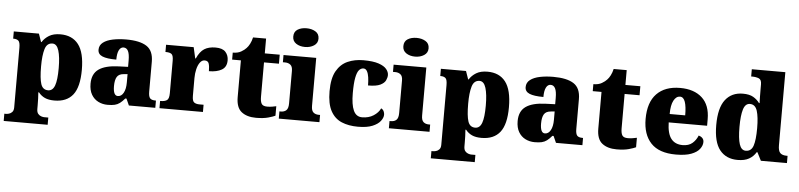

<svg xmlns="http://www.w3.org/2000/svg" viewBox="-53 -1085 6720 1614"><g transform="rotate(5 3307.5 -278.0)"><path d="M9 221V160H24Q33 160 48 156Q63 152 75 139Q87 126 87 100V-403Q87 -450 72.5 -462.5Q58 -475 33 -475H28V-536H240L264 -467H268Q289 -501 326 -523.5Q363 -546 421 -546Q521 -546 573.5 -478Q626 -410 626 -264Q626 -119 574 -53Q522 13 418 13Q369 13 337.5 -1.5Q306 -16 284 -44H278Q280 -19 281 8.5Q282 36 282 66V96Q282 124 294 137.5Q306 151 321 155.5Q336 160 344 160H380V221ZM358 -68Q397 -68 414 -114.5Q431 -161 431 -261Q431 -356 414.5 -409.5Q398 -463 361 -463Q314 -463 298 -409.5Q282 -356 282 -264Q282 -161 297.5 -114.5Q313 -68 358 -68Z M867 10Q824 10 788 -8Q752 -26 730.5 -62.5Q709 -99 709 -155Q709 -238 764 -277Q819 -316 930 -320L1011 -323V-375Q1011 -431 998 -456.5Q985 -482 959 -482Q935 -482 921 -455Q907 -428 907 -375Q828 -375 789.5 -391Q751 -407 751 -445Q751 -483 781.5 -506.5Q812 -530 863.5 -540.5Q915 -551 976 -551Q1091 -551 1148.5 -513.5Q1206 -476 1206 -383V-131Q1206 -91 1218.5 -76Q1231 -61 1265 -61H1269V0H1046L1021 -56H1011Q989 -30 969.5 -15.5Q950 -1 926.5 4.5Q903 10 867 10ZM946 -71Q976 -71 994 -103.5Q1012 -136 1012 -191V-262L981 -259Q939 -256 923 -229.5Q907 -203 907 -152Q907 -71 946 -71Z M1304 0V-61H1309Q1343 -61 1361.5 -73.5Q1380 -86 1380 -133V-407Q1380 -451 1365 -463Q1350 -475 1317 -475H1313V-536H1546L1567 -443H1572Q1598 -502 1635 -525.5Q1672 -549 1730 -549Q1789 -549 1814.5 -520.5Q1840 -492 1840 -450Q1840 -394 1799 -370Q1758 -346 1691 -346Q1691 -387 1683.5 -410Q1676 -433 1648 -433Q1625 -433 1608.5 -410.5Q1592 -388 1583.5 -352.5Q1575 -317 1575 -278V-128Q1575 -84 1591.5 -72.5Q1608 -61 1636 -61H1671V0Z M2119 10Q2042 10 1996.5 -26Q1951 -62 1951 -150V-460H1877V-519Q1920 -519 1948 -535.5Q1976 -552 1990 -568Q2004 -582 2016.5 -606Q2029 -630 2036 -661H2146V-536H2272V-460H2146V-170Q2146 -130 2157.5 -111Q2169 -92 2205 -92Q2225 -92 2245 -95Q2265 -98 2281 -102V-22Q2263 -13 2222 -1.5Q2181 10 2119 10Z M2478 -619Q2433 -619 2402.5 -639.5Q2372 -660 2372 -698Q2372 -739 2402.5 -758Q2433 -777 2478 -777Q2521 -777 2553 -758Q2585 -739 2585 -698Q2585 -660 2553 -639.5Q2521 -619 2478 -619ZM2311 0V-61H2323Q2352 -61 2369 -77Q2386 -93 2386 -135V-409Q2386 -446 2368 -460.5Q2350 -475 2323 -475H2304V-536H2580V-131Q2580 -91 2597.5 -76Q2615 -61 2643 -61H2654V0Z M2979 10Q2900 10 2841 -15Q2782 -40 2749 -100.5Q2716 -161 2716 -267Q2716 -376 2751 -437.5Q2786 -499 2845 -525Q2904 -551 2977 -551Q3059 -551 3106 -535Q3153 -519 3173 -494.5Q3193 -470 3193 -444Q3193 -424 3182 -400Q3171 -376 3137 -359.5Q3103 -343 3034 -343Q3034 -380 3029.5 -411.5Q3025 -443 3014 -462.5Q3003 -482 2984 -482Q2962 -482 2946 -463Q2930 -444 2921 -397.5Q2912 -351 2912 -268Q2912 -171 2934.5 -121.5Q2957 -72 3007 -72Q3063 -72 3103.5 -98Q3144 -124 3161 -161Q3177 -153 3183.5 -138.5Q3190 -124 3190 -110Q3190 -84 3168.5 -56Q3147 -28 3101 -9Q3055 10 2979 10Z M3407 -619Q3362 -619 3331.5 -639.5Q3301 -660 3301 -698Q3301 -739 3331.5 -758Q3362 -777 3407 -777Q3450 -777 3482 -758Q3514 -739 3514 -698Q3514 -660 3482 -639.5Q3450 -619 3407 -619ZM3240 0V-61H3252Q3281 -61 3298 -77Q3315 -93 3315 -135V-409Q3315 -446 3297 -460.5Q3279 -475 3252 -475H3233V-536H3509V-131Q3509 -91 3526.5 -76Q3544 -61 3572 -61H3583V0Z M3613 221V160H3628Q3637 160 3652 156Q3667 152 3679 139Q3691 126 3691 100V-403Q3691 -450 3676.5 -462.5Q3662 -475 3637 -475H3632V-536H3844L3868 -467H3872Q3893 -501 3930 -523.5Q3967 -546 4025 -546Q4125 -546 4177.5 -478Q4230 -410 4230 -264Q4230 -119 4178 -53Q4126 13 4022 13Q3973 13 3941.5 -1.5Q3910 -16 3888 -44H3882Q3884 -19 3885 8.5Q3886 36 3886 66V96Q3886 124 3898 137.5Q3910 151 3925 155.5Q3940 160 3948 160H3984V221ZM3962 -68Q4001 -68 4018 -114.5Q4035 -161 4035 -261Q4035 -356 4018.5 -409.5Q4002 -463 3965 -463Q3918 -463 3902 -409.5Q3886 -356 3886 -264Q3886 -161 3901.5 -114.5Q3917 -68 3962 -68Z M4471 10Q4428 10 4392 -8Q4356 -26 4334.5 -62.5Q4313 -99 4313 -155Q4313 -238 4368 -277Q4423 -316 4534 -320L4615 -323V-375Q4615 -431 4602 -456.5Q4589 -482 4563 -482Q4539 -482 4525 -455Q4511 -428 4511 -375Q4432 -375 4393.5 -391Q4355 -407 4355 -445Q4355 -483 4385.5 -506.5Q4416 -530 4467.5 -540.5Q4519 -551 4580 -551Q4695 -551 4752.5 -513.5Q4810 -476 4810 -383V-131Q4810 -91 4822.5 -76Q4835 -61 4869 -61H4873V0H4650L4625 -56H4615Q4593 -30 4573.5 -15.5Q4554 -1 4530.5 4.5Q4507 10 4471 10ZM4550 -71Q4580 -71 4598 -103.5Q4616 -136 4616 -191V-262L4585 -259Q4543 -256 4527 -229.5Q4511 -203 4511 -152Q4511 -71 4550 -71Z M5162 10Q5085 10 5039.5 -26Q4994 -62 4994 -150V-460H4920V-519Q4963 -519 4991 -535.5Q5019 -552 5033 -568Q5047 -582 5059.5 -606Q5072 -630 5079 -661H5189V-536H5315V-460H5189V-170Q5189 -130 5200.5 -111Q5212 -92 5248 -92Q5268 -92 5288 -95Q5308 -98 5324 -102V-22Q5306 -13 5265 -1.5Q5224 10 5162 10Z M5662 10Q5520 10 5451.5 -62.5Q5383 -135 5383 -266Q5383 -407 5453 -479Q5523 -551 5650 -551Q5768 -551 5835.5 -489.5Q5903 -428 5903 -309V-254H5579Q5581 -160 5614.5 -117Q5648 -74 5712 -74Q5763 -74 5793.5 -100Q5824 -126 5840 -166Q5859 -161 5871.5 -148Q5884 -135 5884 -115Q5884 -85 5862 -56Q5840 -27 5791.5 -8.5Q5743 10 5662 10ZM5712 -325Q5712 -399 5698.5 -438.5Q5685 -478 5655 -478Q5623 -478 5602 -439Q5581 -400 5581 -325Z M6183 10Q6086 10 6032.5 -56.5Q5979 -123 5979 -267Q5979 -412 6032 -480.5Q6085 -549 6180 -549Q6235 -549 6267.5 -530Q6300 -511 6321 -482H6326Q6325 -505 6324.5 -536Q6324 -567 6324 -596V-641Q6324 -680 6300.5 -689.5Q6277 -699 6244 -699H6236V-760H6519V-143Q6519 -96 6536.5 -78.5Q6554 -61 6591 -61H6599V0H6379L6344 -69H6338Q6316 -32 6279 -11Q6242 10 6183 10ZM6245 -73Q6291 -73 6307.5 -121.5Q6324 -170 6324 -270Q6324 -365 6307.5 -416.5Q6291 -468 6246 -468Q6207 -468 6191 -416.5Q6175 -365 6175 -269Q6175 -171 6191 -122Q6207 -73 6245 -73Z"/></g></svg>

Font: Noto Serif Myanmar Black
Style: Regular
Weight: 900
Designer: Ben Mitchell and the Monotype Design Team
Foundry: Monotype Imaging Inc.
Version: Version 2.106; ttfautohint (v1.8.4.7-5d5b)